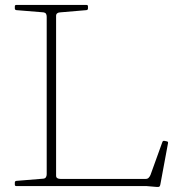

<svg xmlns="http://www.w3.org/2000/svg" viewBox="-20 -753 750 777"><path d="M169 0V-733H207V-42Q207 -35 212 -32Q217 -29 224 -29H570Q577 -29 581.5 -33.5Q586 -38 589 -45L637 -178Q639 -184 645 -183L655 -181Q661 -180 660 -174L629 -7Q628 -2 626.5 0.5Q625 3 621 3.5Q617 4 608 3L573 0ZM46 0Q40 0 40 -6V-14Q40 -20 46 -21L156 -30Q163 -31 166 -36Q169 -41 169 -48V-222H207V0ZM40 -727Q40 -733 46 -733H330Q336 -733 336 -727V-719Q336 -713 330 -712L224 -703Q217 -703 212 -699.5Q207 -696 207 -689V-511H169V-685Q169 -693 166 -697.5Q163 -702 156 -703L46 -712Q40 -713 40 -719Z"/></svg>

Font: Hahmlet Thin
Style: Regular
Weight: 250
Version: Version 1.002